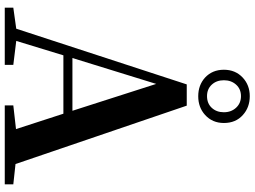

<svg xmlns="http://www.w3.org/2000/svg" viewBox="-148 -894 1043 786"><g transform="rotate(90 373.0 -501.5)"><path d="M12 0V-35L98 -47L326 -745H413L652 -44L735 -35V0H412V-35L509 -46L446 -240H207L148 -47L246 -35V0ZM218 -277H434L324 -620ZM298 -820Q266 -850 266 -897Q266 -944 298 -974Q329 -1003 374 -1003Q420 -1003 451 -975Q484 -946 484 -897Q484 -850 451 -820Q420 -792 374.5 -792Q329 -792 298 -820ZM374 -828Q404 -828 422 -847.5Q440 -867 440 -897Q440 -927 421.5 -947Q403 -967 374 -967Q345 -967 327 -947Q309 -927 309 -897Q309 -867 327 -847.5Q345 -828 374 -828Z"/></g></svg>

Font: GenRyuMin TW B
Style: Regular
Weight: 700
Version: Version 1.501;PS 1;hotconv 16.6.51;makeotf.lib2.5.65220